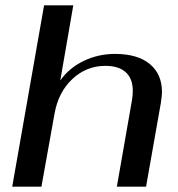

<svg xmlns="http://www.w3.org/2000/svg" viewBox="-20 -703 672 723"><path d="M146 -683H256L207 -400Q240 -447 295 -473.5Q350 -500 413 -500Q498 -500 544 -462Q590 -424 590 -356Q590 -345 586 -317L530 0H420L477 -326Q480 -344 480 -361Q480 -407 453.5 -431Q427 -455 377 -455Q305 -455 252 -405Q199 -355 185 -273L136 0H26Z"/></svg>

Font: Fahkwang Medium
Style: Italic
Weight: 500
Italic angle: -10°
Version: Version 1.000; ttfautohint (v1.6)